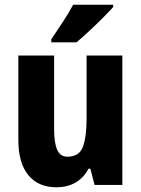

<svg xmlns="http://www.w3.org/2000/svg" viewBox="-20 -786 599 816"><path d="M500 -550V0H382L364 -69H356Q335 -29 300 -9.5Q265 10 220 10Q143 10 100.5 -41.5Q58 -93 58 -191V-550H210V-237Q210 -179 223 -149.5Q236 -120 266 -120Q317 -120 332.5 -162.5Q348 -205 348 -282V-550ZM461 -756Q445 -738 417.5 -710.5Q390 -683 360 -655Q330 -627 305 -606H198V-619Q223 -656 248 -694Q273 -732 291 -766H461Z"/></svg>

Font: Noto Sans Condensed ExtraBold
Style: Regular
Weight: 800
Width: 3
Designer: Monotype Design Team
Foundry: Monotype Imaging Inc.
Version: Version 2.013; ttfautohint (v1.8.4.7-5d5b)